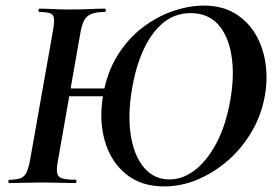

<svg xmlns="http://www.w3.org/2000/svg" viewBox="-20 -656 986 688"><path d="M186 -311 191 -339H401L396 -311ZM88 -84 170 -547Q178 -591 169 -602Q160 -613 122 -613Q118 -613 118 -619Q118 -625 122 -625Q143 -625 170.5 -623.5Q198 -622 227 -622Q269 -622 300 -623.5Q331 -625 356 -625Q359 -625 359 -619Q359 -613 356 -613Q325 -613 307.5 -606Q290 -599 281.5 -583Q273 -567 268 -538L187 -77Q182 -49 185 -35Q188 -21 203.5 -16.5Q219 -12 250 -12Q254 -12 254 -6Q254 0 250 0Q223 0 192.5 -1Q162 -2 122 -2Q93 -2 63.5 -1Q34 0 14 0Q10 0 10 -6Q10 -12 14 -12Q41 -12 55 -18Q69 -24 76 -40Q83 -56 88 -84ZM568 12Q485 12 430.5 -33Q376 -78 355 -153Q334 -228 350 -318Q364 -398 401.5 -458Q439 -518 491 -557.5Q543 -597 600.5 -616.5Q658 -636 710 -636Q774 -636 820 -609Q866 -582 894 -536Q922 -490 931 -432Q940 -374 929 -313Q917 -244 882.5 -185Q848 -126 798 -82Q748 -38 689 -13Q630 12 568 12ZM587 -13Q635 -13 678.5 -46.5Q722 -80 755.5 -143Q789 -206 805 -296Q821 -386 809.5 -457Q798 -528 761.5 -568.5Q725 -609 663 -609Q584 -609 530 -538Q476 -467 454 -343Q437 -247 448.5 -172.5Q460 -98 496 -55.5Q532 -13 587 -13Z"/></svg>

Font: Cormorant Infant Light
Style: Italic
Weight: 300
Italic angle: -10°
Designer: Christian Thalmann (Catharsis Fonts)
Foundry: Catharsis Fonts
Version: Version 4.001